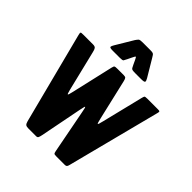

<svg xmlns="http://www.w3.org/2000/svg" viewBox="-247 -1110 1278 1278"><g transform="rotate(45 392.0 -471.5)"><path d="M380 -820 366 -791Q358 -774 354 -768.5Q350 -763 325 -763H258Q229 -763 229 -771Q229 -779 239 -795L312 -917Q322 -932 328.5 -937.5Q335 -943 360 -943H431Q449 -943 456 -940.5Q463 -938 467 -931.5Q471 -925 478 -914L549 -795Q559 -778 557 -770.5Q555 -763 525 -763H471Q451 -763 443 -765Q435 -767 431.5 -773.5Q428 -780 421 -794L407 -824Q397 -846 393.5 -843.5Q390 -841 380 -820ZM545 -386 616 -675Q620 -691 623 -695.5Q626 -700 646 -700H745Q757 -700 760.5 -698.5Q764 -697 764 -693Q764 -690 763 -685Q762 -680 760 -673L593 -24Q591 -14 586.5 -7Q582 0 568 0H492Q472 0 468.5 -4Q465 -8 462 -24L403 -330Q399 -353 396.5 -361Q394 -369 392 -369Q390 -369 388 -360.5Q386 -352 381 -329L323 -33Q319 -14 315 -7Q311 0 300 0H227Q209 0 201.5 -6Q194 -12 189 -31L23 -676Q20 -688 20 -692Q20 -698 25.5 -699Q31 -700 47 -700H136Q154 -700 160.5 -691Q167 -682 171 -663L240 -380Q245 -361 247.5 -353.5Q250 -346 252 -346Q254 -346 256.5 -352.5Q259 -359 263 -377L332 -677Q336 -694 340.5 -697Q345 -700 367 -700H425Q439 -700 444 -694.5Q449 -689 453 -672L519 -389Q524 -367 527 -357.5Q530 -348 532 -348Q534 -348 537 -356Q540 -364 545 -386Z"/></g></svg>

Font: Railroad Gothic CC
Style: Bold
Weight: 700
Designer: indestructible type*
Foundry: Cowboy Collective
Version: Version 1.000